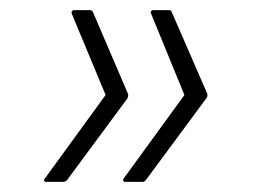

<svg xmlns="http://www.w3.org/2000/svg" viewBox="-20 -453 503 380"><path d="M314 -433Q319 -433 320 -429L390 -268Q392 -263 388 -258L269 -97Q266 -93 262 -93H228Q225 -93 224 -95Q223 -97 225 -100L345 -265L279 -426Q277 -429 279 -431Q281 -433 284 -433ZM158 -433Q162 -433 164 -429L233 -268Q235 -263 232 -258L113 -97Q109 -93 105 -93H72Q69 -93 67.5 -95Q66 -97 69 -100L189 -265L122 -426Q121 -429 122.5 -431Q124 -433 127 -433Z"/></svg>

Font: Sofia Sans ExtraLight
Style: Italic
Weight: 250
Italic angle: -9°
Version: Version 4.100-B